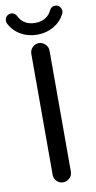

<svg xmlns="http://www.w3.org/2000/svg" viewBox="-97 -895 472 942"><g transform="rotate(-10 139.5 -424.0)"><path d="M2 -809.6Q-1 -815.4 -1 -823.2Q-1 -835.9 7.8 -845.2Q16.6 -854.5 30.3 -854.5Q49.8 -854.5 58.6 -835Q69.3 -812.5 90.3 -800.3Q111.3 -788.1 139.6 -788.1Q168 -788.1 189 -800.3Q210 -812.5 220.7 -835Q229.5 -854.5 249 -854.5Q262.7 -854.5 271.5 -845.2Q280.3 -835.9 280.3 -823.2Q280.3 -815.4 277.3 -809.6Q258.8 -772.5 222.2 -751Q185.5 -729.5 139.6 -729.5Q93.8 -729.5 57.1 -751Q20.5 -772.5 2 -809.6ZM93.8 -39.1V-641.6Q93.8 -660.2 106.9 -673.8Q120.1 -687.5 138.7 -687.5Q157.2 -687.5 170.9 -673.8Q184.6 -660.2 184.6 -641.6V-39.1Q184.6 -20.5 170.9 -7.3Q157.2 5.9 138.7 5.9Q120.1 5.9 106.9 -7.3Q93.8 -20.5 93.8 -39.1Z"/></g></svg>

Font: jf-openhuninn-1.1
Style: Regular
Weight: 400
Designer: [Kosugi Maru]
      Designed by Motoya company      

      [Varela Round]
      Joe Prince(Latin component); Avraham Co
Foundry: justfont CO.,LTD.
Version: 1.1